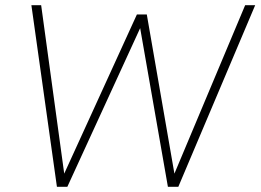

<svg xmlns="http://www.w3.org/2000/svg" viewBox="-20 -717 1000 737"><path d="M198.5 0H238.5L518 -609L624.5 0H664.5L959.5 -697H921L649.5 -50.5L543.5 -661.5H505.5L226.5 -50.5L138 -697H100.5Z"/></svg>

Font: HK Grotesk ExtraLight
Style: Italic
Weight: 200
Italic angle: -16°
Designer: Alfredo Marco Pradil
Foundry: Hanken Design Co.
Version: Version 3.001;FEAKit 1.0